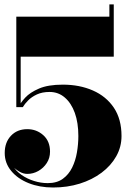

<svg xmlns="http://www.w3.org/2000/svg" viewBox="-20 -824 590 854"><path d="M216 10Q156 10 107.2 -9.5Q58.5 -29 29.8 -63.8Q1 -98.5 1 -143.5Q1 -191 28.8 -220.2Q56.5 -249.5 101.5 -249.5Q142.5 -249.5 172.5 -222.8Q202.5 -196 202.5 -149.5Q202.5 -121 188 -98.8Q173.5 -76.5 150.5 -63.5Q127.5 -50.5 101.5 -50.5Q83.5 -50.5 66 -60.8Q48.5 -71 34 -86Q19.5 -101 10.8 -116.8Q2 -132.5 2 -143.5H21.5Q21.5 -112.5 36.2 -87.8Q51 -63 76 -45.8Q101 -28.5 131.5 -19Q162 -9.5 192.5 -9.5Q233 -9.5 259.2 -28.5Q285.5 -47.5 300.8 -78.5Q316 -109.5 322.2 -146.2Q328.5 -183 328.5 -219Q328.5 -278 312.8 -321.8Q297 -365.5 268.2 -390.2Q239.5 -415 200.5 -415Q168 -415 144.2 -404Q120.5 -393 105 -377.2Q89.5 -361.5 81.5 -347.5H62.5Q70.5 -366 92 -389.5Q113.5 -413 153.8 -430.2Q194 -447.5 259.5 -447.5Q334 -447.5 393.2 -421.5Q452.5 -395.5 486.5 -344.8Q520.5 -294 520.5 -219Q520.5 -170.5 497 -128.8Q473.5 -87 431.8 -55.8Q390 -24.5 334.8 -7.2Q279.5 10 216 10ZM52.5 -347.5V-750H466.5V-804.5H486V-572H72V-347.5Z"/></svg>

Font: Bodoni Moda ExtraBold
Style: Regular
Weight: 800
Version: Version 2.005